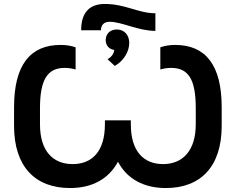

<svg xmlns="http://www.w3.org/2000/svg" viewBox="-20 -938 1191 970"><path d="M490 -785C490 -809 503 -828 534 -828C595 -828 678 -782 765 -782V-871C679 -871 613 -918 510 -918C436 -918 390 -879 390 -785ZM560 -605C608 -632 633 -681 633 -721C633 -760 609 -789 570 -789C534 -789 514 -765 514 -735C514 -710 530 -689 557 -686C556 -668 544 -650 523 -639ZM334 12C444 12 529 -33 576 -121C622 -33 708 12 818 12C993 12 1100 -96 1100 -302V-396C1100 -609 1019 -711 865 -711C837 -711 813 -707 790 -699V-587C807 -592 825 -595 844 -595C933 -595 969 -536 969 -391V-310C969 -177 903 -109 804 -109C706 -109 641 -173 641 -310V-330H510V-310C510 -173 445 -109 347 -109C249 -109 182 -173 182 -310V-391C182 -536 220 -595 307 -595C326 -595 344 -592 362 -587V-699C339 -707 314 -711 286 -711C132 -711 51 -609 51 -396V-302C51 -96 158 12 334 12Z"/></svg>

Font: Fixel Display SemiBold
Style: Regular
Weight: 600
Designer: AlfaBravo + MacPaw
Foundry: Kyrylo Tkachov, Marchela Mozhyna, Serhii Makarenko, Maria Weinstein, Zakhar Kryvoshyya
Version: Version 1.211